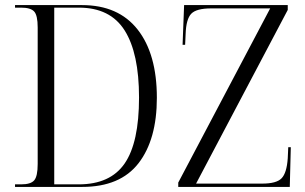

<svg xmlns="http://www.w3.org/2000/svg" viewBox="-20 -734 1199 754"><path d="M39 0V-10H63Q101 -10 114.5 -26Q128 -42 128 -90V-626Q128 -674 114 -689Q100 -704 63 -704H39V-714H302Q445 -714 520.5 -618Q596 -522 596 -350Q596 -186 524 -93Q452 0 303 0ZM289 -10Q413 -10 469.5 -92Q526 -174 526 -351Q526 -525 469.5 -614.5Q413 -704 290 -704H193V-10ZM680 0V-17L1041 -701H809Q751 -701 731 -680Q711 -659 709 -601L707 -558H697L703 -714H1110V-695L750 -13H1010Q1066 -13 1086 -34Q1106 -55 1110 -112L1112 -156H1122L1118 0Z"/></svg>

Font: Noto Serif Display SemiCondensed Light
Style: Regular
Weight: 300
Width: 4
Designer: Monotype Design Team
Foundry: Monotype Imaging Inc.
Version: Version 2.009